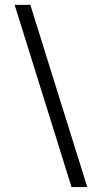

<svg xmlns="http://www.w3.org/2000/svg" viewBox="-20 -702 404 787"><path d="M104.4 -682H40L273.2 64.8H337.7Z"/></svg>

Font: Diatome Awesome Regular
Style: Regular
Weight: 400
Designer: 15.100.17
Foundry: 15.100.17
Version: Version 1.008;Fontself Maker 3.5.8